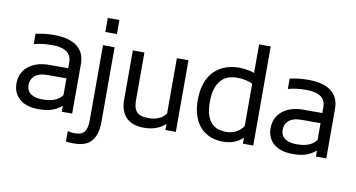

<svg xmlns="http://www.w3.org/2000/svg" viewBox="-85 -939 2540 1369"><g transform="rotate(10 1184.5 -254.5)"><path d="M387.7 -43.5Q368.2 -26.9 348.6 -16.4Q329.1 -5.9 308.6 0.2Q288.1 6.3 266.1 8.5Q244.1 10.7 219.2 10.7Q174.8 10.7 140.4 -0.2Q106 -11.2 82.3 -31.5Q58.6 -51.8 46.4 -80.3Q34.2 -108.9 34.2 -144Q34.2 -184.1 49.6 -215.6Q64.9 -247.1 92.5 -268.8Q120.1 -290.5 157.7 -302Q195.3 -313.5 239.7 -313.5H378.9V-357.4Q378.9 -380.4 370.8 -398.7Q362.8 -417 345.9 -429.7Q329.1 -442.4 302.7 -449.2Q276.4 -456.1 239.7 -456.1Q218.8 -456.1 201.2 -455.1Q183.6 -454.1 168 -452.1Q152.3 -450.2 137.5 -447.3Q122.6 -444.3 106.9 -439.9V-515.1Q122.6 -518.1 137.7 -520.8Q152.8 -523.4 168.7 -525.4Q184.6 -527.3 201.9 -528.3Q219.2 -529.3 239.7 -529.3Q298.8 -529.3 341.1 -517.1Q383.3 -504.9 410.4 -482.4Q437.5 -460 450.2 -428.7Q462.9 -397.5 462.9 -359.4V0H387.7ZM378.9 -240.2H239.7Q208 -240.2 185.3 -232.7Q162.6 -225.1 148.4 -212.4Q134.3 -199.7 127.7 -183.1Q121.1 -166.5 121.1 -147.9Q121.1 -125 129.6 -108.9Q138.2 -92.8 153.6 -82.5Q168.9 -72.3 189.9 -67.4Q210.9 -62.5 235.8 -62.5Q286.1 -62.5 320.1 -75Q354 -87.4 378.9 -118.2Z M594.7 -613.8V-715.8H678.7V-613.8ZM453.6 128.9Q466.3 131.3 477.8 133.3Q489.3 135.3 502 135.3Q523.9 135.3 541.3 130.6Q558.6 126 570.6 113.5Q582.5 101.1 588.6 78.6Q594.7 56.2 594.7 21V-518.6H678.7V21Q678.7 77.6 665.3 114Q651.9 150.4 628.9 171.4Q606 192.4 575 200.2Q543.9 208 508.3 208Q495.6 208 481.4 207Q467.3 206.1 453.6 204.1Z M1138.2 0V-43.5Q1123 -30.8 1106.9 -20.8Q1090.8 -10.7 1072 -3.9Q1053.2 2.9 1031.2 6.8Q1009.3 10.7 982.9 10.7Q899.9 10.7 855.2 -33.2Q810.5 -77.1 810.5 -160.2V-518.6H894.5V-175.3Q894.5 -147 899.4 -126Q904.3 -105 916.7 -90.8Q929.2 -76.7 950.2 -69.6Q971.2 -62.5 1002.9 -62.5Q1029.8 -62.5 1050.5 -67.6Q1071.3 -72.8 1086.7 -80.8Q1102.1 -88.9 1112.3 -98.9Q1122.6 -108.9 1129.4 -118.2V-518.6H1213.4V0Z M1689.9 -431.6Q1675.3 -441.4 1644.5 -448.7Q1613.8 -456.1 1576.2 -456.1Q1547.4 -456.1 1518.6 -447.5Q1489.7 -439 1466.8 -416.3Q1443.8 -393.6 1429.4 -354Q1415 -314.5 1415 -252.9Q1415 -196.3 1427 -159.4Q1439 -122.6 1459.7 -100.8Q1480.5 -79.1 1508.1 -70.6Q1535.6 -62 1567.4 -62Q1590.8 -62 1610.4 -67.9Q1629.9 -73.7 1645.3 -83Q1660.6 -92.3 1671.9 -104Q1683.1 -115.7 1689.9 -127.9ZM1698.7 0V-44.4Q1673.8 -17.6 1637 -3.4Q1600.1 10.7 1554.7 10.7Q1511.2 10.7 1470.5 -3.4Q1429.7 -17.6 1397.9 -48.8Q1366.2 -80.1 1347.2 -129.9Q1328.1 -179.7 1328.1 -250.5Q1328.1 -305.7 1338.9 -347.7Q1349.6 -389.6 1368.2 -420.7Q1386.7 -451.7 1411.4 -472.4Q1436 -493.2 1463.9 -505.9Q1491.7 -518.6 1521 -523.9Q1550.3 -529.3 1578.1 -529.3Q1594.2 -529.3 1610.8 -527.6Q1627.4 -525.9 1642.8 -523.4Q1658.2 -521 1670.4 -517.3Q1682.6 -513.7 1689.9 -510.3V-717.3H1773.9V0Z M2227.5 -43.5Q2208 -26.9 2188.5 -16.4Q2168.9 -5.9 2148.4 0.2Q2127.9 6.3 2106 8.5Q2084 10.7 2059.1 10.7Q2014.6 10.7 1980.2 -0.2Q1945.8 -11.2 1922.1 -31.5Q1898.4 -51.8 1886.2 -80.3Q1874 -108.9 1874 -144Q1874 -184.1 1889.4 -215.6Q1904.8 -247.1 1932.4 -268.8Q1960 -290.5 1997.6 -302Q2035.2 -313.5 2079.6 -313.5H2218.8V-357.4Q2218.8 -380.4 2210.7 -398.7Q2202.6 -417 2185.8 -429.7Q2168.9 -442.4 2142.6 -449.2Q2116.2 -456.1 2079.6 -456.1Q2058.6 -456.1 2041 -455.1Q2023.4 -454.1 2007.8 -452.1Q1992.2 -450.2 1977.3 -447.3Q1962.4 -444.3 1946.8 -439.9V-515.1Q1962.4 -518.1 1977.5 -520.8Q1992.7 -523.4 2008.5 -525.4Q2024.4 -527.3 2041.7 -528.3Q2059.1 -529.3 2079.6 -529.3Q2138.7 -529.3 2180.9 -517.1Q2223.1 -504.9 2250.2 -482.4Q2277.3 -460 2290 -428.7Q2302.7 -397.5 2302.7 -359.4V0H2227.5ZM2218.8 -240.2H2079.6Q2047.9 -240.2 2025.1 -232.7Q2002.4 -225.1 1988.3 -212.4Q1974.1 -199.7 1967.5 -183.1Q1960.9 -166.5 1960.9 -147.9Q1960.9 -125 1969.5 -108.9Q1978 -92.8 1993.4 -82.5Q2008.8 -72.3 2029.8 -67.4Q2050.8 -62.5 2075.7 -62.5Q2126 -62.5 2159.9 -75Q2193.8 -87.4 2218.8 -118.2Z"/></g></svg>

Font: Arian AMU
Style: Regular
Weight: 400
Designer: Ruben Hakobyan (Tarumian)
Foundry: Ruben Hakobyan (Tarumian)
Version: Version 4.003